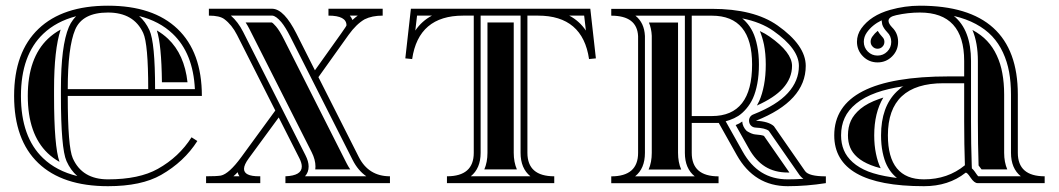

<svg xmlns="http://www.w3.org/2000/svg" viewBox="-20 -640 3700 671"><path d="M357.4 -13.2Q466.1 -13.2 531.5 -49.8Q605.7 -91.3 649.4 -160.2L669.7 -147.2Q623.5 -74.7 543.2 -28.8Q474.1 10.7 357.4 10.7Q198.2 10.7 113.8 -70.1Q29.3 -150.9 29.3 -304.7Q29.3 -458 114.7 -539.3Q199.5 -620.1 357.4 -620.1Q515.1 -620.1 600.1 -539.3Q685.5 -458 685.5 -304.7H216.8Q216.8 -126.5 234.4 -86.9Q267.1 -13.2 357.4 -13.2ZM216.8 -328.6H498Q498 -486.6 480.5 -524.7Q447.5 -596.2 357.4 -596.2Q268.1 -596.2 242.7 -536.4Q216.8 -475.1 216.8 -328.6ZM192.9 -328.6Q192.9 -480.2 220.7 -545.7Q226.6 -559.6 235.4 -571Q240.7 -577.9 246.1 -583.3Q176.8 -565.2 131.3 -522Q53.2 -447.8 53.2 -304.7Q53.2 -161.1 130.4 -87.4Q177.2 -42.5 250.2 -24.7Q226.6 -45.2 212.4 -77.1Q192.9 -121.3 192.9 -304.7ZM466.1 -584Q488.3 -564.5 502.2 -534.7Q522 -491.7 522 -328.6H661.1Q655 -454.1 583.5 -522Q537.1 -566.2 466.1 -584ZM168.9 -328.6V-304.7Q168.9 -127.4 188 -74.2Q165 -87.2 146.7 -104.7Q77.1 -171.4 77.1 -304.7Q77.1 -437.5 147.7 -504.6Q167.2 -523.2 191.9 -536.6Q168.9 -466.3 168.9 -328.6ZM528.1 -533.7Q549.6 -521.2 567.1 -504.6Q624.5 -450.2 635.3 -352.5H545.9Q544.4 -484.6 528.1 -533.7Z M1047.6 -97.4Q1058.6 -75.9 1058.6 -58.1Q1058.6 -37.8 1045.9 -23.9H1260.3Q1231 -44.2 1212.6 -80.6L994.4 -512Q977.3 -545.9 962.9 -563Q944.8 -584 932.1 -585.4H786.9Q812 -563.5 829.6 -528.8ZM816.9 -23.9Q812.3 -30.3 810.5 -38.1Q803 -30 795.7 -23.9ZM1202.6 -585.4Q1208.5 -578.6 1211.7 -570.1Q1220.9 -578.6 1230.2 -585.4ZM1233.9 -91.3Q1268.1 -23.9 1342.8 -23.9V0H977.5V-23.9Q1034.7 -26.1 1034.7 -58.1Q1034.7 -70.3 1026.4 -86.7L954.1 -229.5L849.4 -86.7Q832.8 -64.2 832.8 -49.8Q832.8 -23.9 885.7 -23.9H889.6V0H700.2V-23.9Q736.8 -23.9 752 -26.4Q780.5 -32.5 823.5 -91.3L942.1 -253.7L808.3 -518.1Q790.3 -553.5 763.9 -573.2Q747.6 -585.4 710 -585.4V-609.4H932.6Q973.1 -607.4 1015.9 -522.7L1080.6 -394.3L1172.1 -522.7Q1190.9 -549.1 1190.9 -551.5Q1190.9 -585.4 1127.9 -585.4V-609.4H1317.4V-585.4Q1280 -585.4 1254.2 -572.5Q1225.3 -555.9 1198.2 -518.1L1092.8 -370.4ZM1069.1 -108.4 851.1 -539.8Q845.2 -551.3 838.4 -561.5H929.7Q934.3 -559.6 944.8 -547.4Q957.3 -532.7 973.1 -501.2L1191.2 -69.6Q1197 -58.1 1204.1 -47.9H1081.8Q1082.5 -53 1082.5 -58.1Q1082.5 -81.8 1069.1 -108.4Z M1969.5 -585.4Q2004.9 -566.7 2027.6 -533.2L2021.5 -585.4ZM1799.3 -585.4H1659.7V-106Q1659.7 -51.5 1625.2 -23.9H1833.7Q1799.3 -51.5 1799.3 -106ZM1489.5 -585.4H1437.5L1431.4 -533.2Q1454.1 -566.7 1489.5 -585.4ZM1416 -609.4H2043L2062.5 -436L2038.6 -433.6Q2016.4 -585.4 1860.4 -585.4H1823.2V-106Q1823.2 -23.9 1917 -23.9V0H1542V-23.9Q1635.7 -23.9 1635.7 -106V-585.4H1598.6Q1442.6 -585.4 1420.4 -433.6L1396.5 -436ZM1775.4 -561.5V-106Q1775.4 -73.2 1786.4 -47.9H1672.6Q1683.6 -73.2 1683.6 -106V-561.5Z M2787.8 -15.1Q2782.7 -18.6 2779.1 -22.5L2773.9 -28.6L2666.7 -182.9Q2653.8 -192.6 2620.6 -194.1Q2611.8 -194.6 2605.7 -200Q2599.6 -205.3 2598.1 -214.1Q2596.7 -222.9 2600.7 -230Q2604.7 -237.1 2613 -240.2Q2695.1 -272.7 2733.5 -315.1Q2772 -357.4 2772 -409.7Q2772 -469.2 2683.3 -531.7Q2639.4 -562.7 2574 -575.7Q2580.6 -570.3 2586.9 -563.5Q2601.1 -548.3 2610.7 -528.6Q2620.4 -508.8 2626.3 -479.5Q2632.3 -450.2 2632.3 -414.6Q2632.3 -377.9 2626.6 -347.7Q2620.8 -317.4 2611.3 -296.6Q2601.8 -275.9 2588.1 -260Q2574.5 -244.1 2560.3 -234.9Q2546.4 -226.1 2529.3 -220.2Q2524.2 -218.5 2516.1 -216.1L2575.7 -109.9Q2602.8 -61.5 2641.7 -37.4Q2680.7 -13.2 2732.9 -13.2Q2760 -13.2 2787.8 -15.1ZM2373.5 -105.7V-585.2H2200.7Q2231.7 -560.5 2233.9 -514.2V-105.7Q2233.9 -51 2199.5 -23.7H2408Q2373.5 -51.3 2373.5 -105.7ZM2116.2 -609.1H2467.8Q2614.7 -609.1 2697 -551.3Q2795.9 -481.7 2795.9 -409.7Q2795.9 -286.9 2621.8 -218Q2666.3 -215.8 2684.6 -199L2793.5 -42.2Q2806.4 -23.7 2866.2 -23.7V0Q2798.1 10.7 2732.9 10.7Q2616 10.7 2554.9 -98.1L2491.9 -210.4H2397.5V-105.7Q2397.5 -23.7 2491.2 -23.7V0.2H2116.2V-23.7Q2210 -23.7 2210 -105.7V-513.7Q2206.5 -585.2 2116.2 -585.2ZM2397.5 -585.2V-234.4H2467.8Q2608.4 -234.4 2608.4 -414.6Q2608.4 -585.2 2467.8 -585.2ZM2551 -202.9Q2564 -207.8 2574 -215.3Q2574.5 -206.1 2578.4 -198Q2582.5 -189 2589.8 -182.1Q2608.2 -170.9 2619.4 -170.2Q2642.1 -168.5 2649.9 -165L2738.8 -37.1H2732.9Q2687.5 -37.1 2654.3 -57.6Q2620.6 -78.6 2596.7 -121.6ZM2635.5 -531.5Q2654.1 -522.9 2669.4 -512.2Q2748 -457 2748 -409.7Q2748 -366.7 2715.8 -331.1Q2686 -298.3 2625.2 -271.2Q2629.4 -278.6 2633.1 -286.6Q2643.8 -310.1 2650.1 -343.3Q2656.2 -375.7 2656.2 -414.6Q2656.2 -452.6 2649.9 -484.4Q2644 -511.5 2635.5 -531.5ZM2349.6 -105.7Q2349.6 -73 2360.6 -47.6H2246.8Q2257.8 -73 2257.8 -105.7V-514.9Q2256.6 -540.8 2247.8 -561.3H2349.6Z M3349.6 -349.1H3277.3Q3083 -349.1 3083 -167Q3083 -13.2 3209 -13.2Q3292.2 -13.2 3352.1 -62.5Q3349.6 -135.3 3349.6 -215.1ZM2974.9 -493.9Q2974.9 -519 2990 -540.5Q3022.7 -586.2 3090.8 -605.5Q3142.8 -620.1 3194.8 -620.1Q3537.1 -620.1 3537.1 -309.6V-106Q3537.1 -23.9 3630.9 -23.9V0H3396.5Q3384.8 0 3371.8 -19.5Q3358.9 -39.1 3354.2 -36.1Q3295.2 10.7 3209 10.7Q2895.5 10.7 2895.5 -167Q2895.5 -373 3296.9 -373H3349.6V-426.8Q3349.6 -596.2 3194.8 -596.2Q3153.3 -596.2 3111.8 -586.9Q3085.2 -581.1 3085.2 -567.1Q3085.2 -557.6 3097.7 -544.4Q3118.7 -523.9 3118.7 -493.7Q3118.7 -463.9 3097.7 -442.9Q3076.7 -421.9 3046.9 -421.9Q3017.1 -421.9 2996.1 -442.9Q2975.1 -463.9 2974.9 -493.9ZM2998.8 -493.9Q2998.8 -473.9 3012.9 -459.7Q3026.9 -445.8 3046.8 -445.8Q3066.7 -445.8 3080.7 -459.8Q3094.7 -473.9 3094.7 -493.7Q3094.7 -513.9 3080.6 -527.6Q3067.6 -541.3 3063.5 -553.7Q3063.2 -554.7 3062.9 -556.6Q3062.5 -558.6 3062.1 -561.8Q3061.8 -564.9 3061.3 -567.1V-569.1Q3028.1 -553 3009.5 -526.6Q2998.8 -511.5 2998.8 -493.9ZM3114.5 -18.1Q3107.4 -23.9 3100.6 -31.2Q3087.9 -44.9 3079 -63Q3070.1 -81.1 3064.6 -107.8Q3059.1 -134.5 3059.1 -167Q3059.1 -266.6 3113.8 -319.8Q3132.3 -337.6 3137.7 -338.6Q3082 -330.1 3043.5 -316.4Q3000 -300.8 2972.2 -278.1Q2944.3 -255.4 2931.9 -228Q2919.4 -200.7 2919.4 -167Q2919.4 -138.7 2929 -115.5Q2938.5 -92.3 2960 -73Q2981.4 -53.7 3014.6 -40.5Q3047.9 -27.8 3096.9 -20.5ZM3381.3 -46.9Q3385.3 -42.5 3391.8 -32.7Q3396.2 -26.1 3398.9 -23.9H3547.6Q3513.2 -51.5 3513.2 -106V-309.6Q3513.2 -352.3 3506.6 -388.4Q3500 -424.6 3485.1 -456.7Q3470.2 -488.8 3447.3 -513.3Q3424.3 -537.8 3390.6 -556Q3356.9 -574.2 3313.5 -584.2Q3373.5 -535.6 3373.5 -426.8V-215.1Q3373.5 -136 3376 -63.2L3376.5 -51.5ZM3022.7 -494.1Q3022.7 -504.2 3029.1 -512.7Q3036.6 -523.4 3047.4 -532.2Q3053.7 -521.5 3063.5 -511Q3070.8 -503.9 3070.8 -493.7Q3070.8 -483.6 3063.8 -476.7Q3056.9 -469.7 3046.9 -469.7Q3036.9 -469.7 3030 -476.8Q3022.7 -483.9 3022.7 -494.1ZM3067.1 -299.1Q3035.2 -245.8 3035.2 -167Q3035.2 -132.1 3041.3 -103Q3047.4 -73.2 3057.6 -52.5V-52.2Q3038.6 -56.9 3023.4 -63Q2994.1 -74.5 2975.8 -90.8Q2958.5 -106.4 2951.2 -124.5Q2943.4 -143.3 2943.4 -167Q2943.4 -195.6 2953.6 -218Q2963.9 -240.2 2987.3 -259.8Q3012 -280 3051.8 -293.9Q3059.1 -296.6 3067.1 -299.1ZM3410.4 -47.9Q3404.1 -56.9 3399.9 -61.8V-64.2Q3397.5 -136.5 3397.5 -215.1V-426.8Q3397.5 -490 3378.4 -535.4L3379.2 -534.9Q3409.4 -518.6 3429.8 -496.8Q3450.2 -475.1 3463.4 -446.5Q3477.1 -417.2 3482.9 -384.3Q3489.3 -350.3 3489.3 -309.6V-106Q3489.3 -73.2 3500.2 -47.9Z"/></svg>

Font: itsadzokeS01
Style: Regular
Weight: 600
Width: 6
Version: Version 0.46